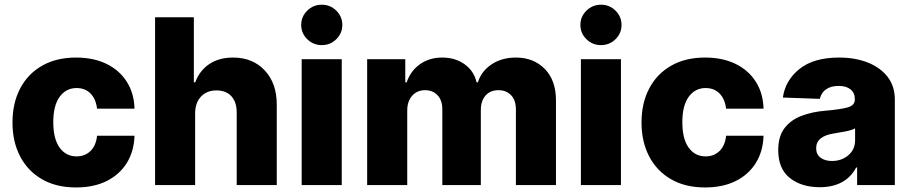

<svg xmlns="http://www.w3.org/2000/svg" viewBox="-20 -802 3948 832"><path d="M309.7 10.3Q223.4 10.3 161.8 -25.4Q100.1 -61.1 67.1 -124.5Q34.1 -187.9 34.1 -271Q34.1 -354.8 67.1 -418.1Q100.1 -481.5 161.9 -517Q223.7 -552.6 309.3 -552.6Q385.3 -552.6 441.4 -525.2Q497.5 -497.9 529.3 -448Q561.1 -398.1 562.9 -331H400.6Q395.6 -372.9 372.3 -396.7Q349.1 -420.5 311.8 -420.5Q266.3 -420.5 238.6 -382.6Q210.9 -344.8 210.9 -272.7Q210.9 -199.9 238.5 -162.1Q266 -124.3 311.8 -124.3Q347.7 -124.3 371.8 -147.4Q396 -170.5 400.6 -213.8H562.9Q560.7 -146.3 529.5 -95.9Q498.2 -45.5 442.3 -17.6Q386.4 10.3 309.7 10.3Z M825.6 -311.1V0H652V-727.3H820V-445.3H826Q844.5 -495.7 886.5 -524.1Q928.6 -552.6 989.7 -552.6Q1075.6 -552.6 1127.7 -496.4Q1179.7 -440.3 1179.3 -347.7V0H1005.7V-313.6Q1006 -359 983 -384.6Q959.9 -410.2 918 -410.2Q876.8 -410.2 851.4 -383.9Q826 -357.6 825.6 -311.1Z M1287.3 0V-545.5H1460.9V0ZM1374.3 -606.5Q1337.7 -606.5 1311.4 -632.1Q1285.2 -657.7 1285.2 -693.9Q1285.2 -730.1 1311.4 -755.9Q1337.7 -781.6 1374.3 -781.6Q1411.2 -781.6 1437.3 -755.9Q1463.4 -730.1 1463.4 -693.9Q1463.4 -657.7 1437.3 -632.1Q1411.2 -606.5 1374.3 -606.5Z M1571 0V-545.5H1736.2V-445.3H1742.2Q1759.2 -495 1799.9 -523.8Q1840.6 -552.6 1896.3 -552.6Q1953.1 -552.6 1993.6 -523.4Q2034.1 -494.3 2045.1 -445.3H2050.8Q2066.1 -494 2110.4 -523.3Q2154.8 -552.6 2215.2 -552.6Q2292.6 -552.6 2340.9 -503.2Q2389.2 -453.8 2389.2 -367.2V0H2215.6V-327.4Q2215.6 -368.3 2194.4 -389.7Q2173.3 -411.2 2140.3 -411.2Q2104.4 -411.2 2084 -388Q2063.6 -364.7 2063.6 -325.6V0H1896.7V-329.2Q1896.7 -367.2 1876.1 -389.2Q1855.5 -411.2 1821.7 -411.2Q1787.6 -411.2 1766.2 -387.3Q1744.7 -363.3 1744.7 -322.8V0Z M2497.2 0V-545.5H2670.8V0ZM2584.2 -606.5Q2547.6 -606.5 2521.3 -632.1Q2495 -657.7 2495 -693.9Q2495 -730.1 2521.3 -755.9Q2547.6 -781.6 2584.2 -781.6Q2621.1 -781.6 2647.2 -755.9Q2673.3 -730.1 2673.3 -693.9Q2673.3 -657.7 2647.2 -632.1Q2621.1 -606.5 2584.2 -606.5Z M3035.5 10.3Q2949.2 10.3 2887.6 -25.4Q2826 -61.1 2793 -124.5Q2759.9 -187.9 2759.9 -271Q2759.9 -354.8 2793 -418.1Q2826 -481.5 2887.8 -517Q2949.6 -552.6 3035.2 -552.6Q3111.2 -552.6 3167.3 -525.2Q3223.4 -497.9 3255.1 -448Q3286.9 -398.1 3288.7 -331H3126.4Q3121.4 -372.9 3098.2 -396.7Q3074.9 -420.5 3037.6 -420.5Q2992.2 -420.5 2964.5 -382.6Q2936.8 -344.8 2936.8 -272.7Q2936.8 -199.9 2964.3 -162.1Q2991.8 -124.3 3037.6 -124.3Q3073.5 -124.3 3097.7 -147.4Q3121.8 -170.5 3126.4 -213.8H3288.7Q3286.6 -146.3 3255.3 -95.9Q3224.1 -45.5 3168.1 -17.6Q3112.2 10.3 3035.5 10.3Z M3531.6 9.2Q3453.5 9.2 3402.9 -30.5Q3352.3 -70.3 3352.3 -151.3Q3352.3 -211.6 3380 -247.3Q3407.7 -283 3453.8 -300.2Q3500 -317.5 3555 -322.1Q3625 -328.1 3654.7 -337Q3684.3 -345.9 3684.3 -370.7V-372.5Q3684.3 -399.9 3665.5 -414.8Q3646.7 -429.7 3614.7 -429.7Q3580.3 -429.7 3559.3 -414.8Q3538.4 -399.9 3532.7 -373.6L3372.5 -379.3Q3382.8 -453.8 3444.4 -503.2Q3506 -552.6 3616.1 -552.6Q3685.7 -552.6 3740.2 -531.1Q3794.7 -509.6 3826.2 -469.1Q3857.6 -428.6 3857.6 -370.7V0H3694.2V-76H3690Q3644.5 9.2 3531.6 9.2ZM3585.2 -104.4Q3626.8 -104.4 3656.1 -129.3Q3685.4 -154.1 3685.4 -193.9V-245.7Q3670.8 -237.9 3644.4 -232.6Q3617.9 -227.3 3593.8 -223.7Q3516.7 -212 3516.7 -159.8Q3516.7 -132.8 3535.9 -118.6Q3555 -104.4 3585.2 -104.4Z"/></svg>

Font: Inter UI Extra Bold
Style: Regular
Weight: 800
Designer: Rasmus Andersson
Foundry: rsms
Version: 3.2;8d6f07862